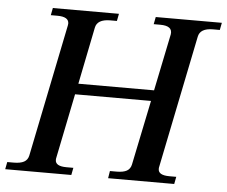

<svg xmlns="http://www.w3.org/2000/svg" viewBox="-70 -758 964 816"><g transform="rotate(5 412.5 -350.0)"><path d="M844 -700 838 -669H809Q754 -669 747 -632L632 -67Q631 -64 631 -58Q631 -31 679 -31H708L702 0H420L425 -31H453Q482 -31 497 -39.5Q512 -48 516 -67L573 -343H249L193 -67Q192 -64 192 -58Q192 -31 240 -31H269L263 0H-19L-13 -31H14Q43 -31 58.5 -39.5Q74 -48 78 -67L193 -632Q194 -635 194 -640Q194 -669 145 -669H117L123 -700H405L399 -669H371Q315 -669 308 -632L259 -389H582L632 -632Q638 -669 584 -669H556L562 -700Z"/></g></svg>

Font: Taviraj Medium
Style: Italic
Weight: 500
Italic angle: -12°
Designer: Katatrad Team
Foundry: CadsonDemak
Version: Version 1.001